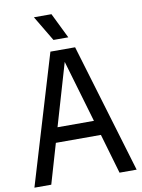

<svg xmlns="http://www.w3.org/2000/svg" viewBox="-101 -1015 800 1083"><g transform="rotate(-10 299.0 -473.5)"><path d="M6.5 0 228.5 -740H370L592 0H494L427.5 -228H169.5L103 0ZM194 -313H402.5L298 -669ZM257 -802 170.5 -947H271L342 -802Z"/></g></svg>

Font: Encode Sans Cnd Md
Style: Regular
Weight: 500
Width: 3
Designer: Multiple Designers
Foundry: Impallari Type
Version: Version 3.002; ttfautohint (v1.8.3) -l 8 -r 50 -G 200 -x 14 